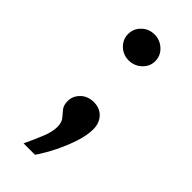

<svg xmlns="http://www.w3.org/2000/svg" viewBox="-180 -414 597 597"><g transform="rotate(45 118.0 -116.0)"><path d="M63.6 147.4Q79.1 114.4 90.5 86.5Q101.9 58.7 101.9 37.2Q101.9 17.7 93.3 7Q84.6 -3.8 76 -13.8Q67.4 -23.7 67.4 -42.6Q67.4 -64.9 84.3 -81.5Q101.3 -98 127.6 -98Q154.3 -98 170.2 -80.8Q186.1 -63.6 186.1 -36.6Q186.1 -10.4 175.2 23Q164.2 56.3 147.9 88.9Q131.6 121.5 113.8 147.4ZM112 -266Q87.7 -266 70.3 -282.7Q52.9 -299.5 52.9 -322.8Q52.9 -346.8 70.3 -363.5Q87.7 -380.2 112 -380.2Q136.7 -380.2 154.6 -363.5Q172.5 -346.8 172.5 -322.8Q172.5 -299.5 154.6 -282.7Q136.7 -266 112 -266Z"/></g></svg>

Font: Alumni Sans Thin
Style: Regular
Weight: 100
Designer: Robert E. Leuschke
Foundry: Robert E. Leuschke
Version: Version 1.018